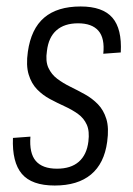

<svg xmlns="http://www.w3.org/2000/svg" viewBox="-20 -567 412 593"><path d="M149 6Q78 6 47.5 -30Q17 -66 20 -141L74 -145Q70 -94 90.5 -70Q111 -46 156 -46Q199 -46 223.5 -67.5Q248 -89 253 -130Q257 -162 248 -182Q239 -202 221 -215Q203 -228 180 -238.5Q157 -249 134.5 -261Q112 -273 94.5 -291Q77 -309 68.5 -337Q60 -365 66 -407Q76 -478 116.5 -512.5Q157 -547 229 -547Q297 -547 327 -512.5Q357 -478 353 -405L299 -401Q304 -449 284 -472Q264 -495 221 -495Q179 -495 154.5 -473.5Q130 -452 125 -410Q120 -378 129.5 -357.5Q139 -337 157 -323.5Q175 -310 197.5 -299Q220 -288 242.5 -275.5Q265 -263 282.5 -245Q300 -227 308.5 -199.5Q317 -172 311 -129Q302 -62 261 -28Q220 6 149 6Z"/></svg>

Font: Pathway Extreme Condensed Thin
Style: Italic
Weight: 250
Width: 3
Italic angle: -8°
Version: Version 1.001;gftools[0.9.26]